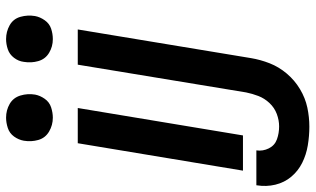

<svg xmlns="http://www.w3.org/2000/svg" viewBox="-218 -582 1013 616"><g transform="rotate(-90 288.0 -273.5)"><path d="M471 -610Q488 -610 504.5 -615.5Q521 -621 531.5 -636Q542 -651 545 -667Q549 -691 542.5 -714Q536 -737 515.5 -748.5Q495 -760 471 -760Q455 -760 438.5 -754.5Q422 -749 411 -734.5Q400 -720 398 -703Q394 -679 400.5 -656.5Q407 -634 427 -622Q447 -610 471 -610ZM219 -610Q235 -610 252 -615.5Q269 -621 279.5 -636Q290 -651 293 -667Q297 -691 290 -714Q283 -737 263 -748.5Q243 -760 219 -760Q203 -760 186 -754.5Q169 -749 158.5 -734.5Q148 -720 145 -703Q141 -679 147.5 -656.5Q154 -634 174.5 -622Q195 -610 219 -610ZM190 213Q221 213 251.5 206.5Q282 200 310.5 183Q339 166 360.5 140.5Q382 115 393.5 85.5Q405 56 410 26L502 -530H389L300 10Q296 30 288.5 49.5Q281 69 266 85Q251 101 231 108.5Q211 116 191 116Q169 116 149.5 109Q130 102 120.5 83Q111 64 114 43H2V44Q-3 75 4 104Q11 133 29.5 155Q48 177 74 190Q100 203 130 208Q160 213 190 213ZM49 0H162L250 -530H137Z"/></g></svg>

Font: Iosevka Sparkle SmBdObl
Style: Regular
Weight: 600
Italic angle: -9°
Designer: Belleve Invis
Foundry: Belleve Invis
Version: Version 4.5.0; ttfautohint (v1.8.3)